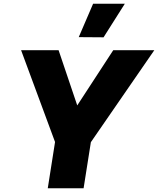

<svg xmlns="http://www.w3.org/2000/svg" viewBox="-20 -1009 847 1029"><path d="M479 -989H649L535 -809L402 -810ZM394 -444 587 -740H807L467 -247L428 0H236L275 -248L93 -740H294Z"/></svg>

Font: Be Vietnam Black
Style: Italic
Weight: 900
Italic angle: -9°
Designer: Lam Bao; Tony Le; Vietanh Nguyen
Foundry: Yellow Type Foundry
Version: Version 5.000